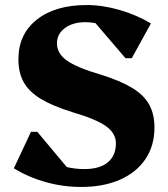

<svg xmlns="http://www.w3.org/2000/svg" viewBox="-20 -726 668 762"><path d="M302 16Q231 16 162.5 -3Q94 -22 35 -58L103 -203H128L245 -63Q278 -55 315 -55Q375 -55 407.5 -81.5Q440 -108 440 -157Q440 -197 401 -225Q362 -253 267 -281Q189 -305 142 -333.5Q95 -362 74 -400Q53 -438 53 -491Q53 -590 126 -648Q199 -706 324 -706Q387 -706 454.5 -686.5Q522 -667 579 -633L503 -495H478L359 -634Q339 -638 319 -638Q269 -638 237.5 -614.5Q206 -591 206 -554Q206 -514 245 -486Q284 -458 379 -430Q457 -406 504 -377.5Q551 -349 572 -311Q593 -273 593 -220Q593 -148 557.5 -95Q522 -42 456.5 -13Q391 16 302 16Z"/></svg>

Font: Platypi
Style: Bold
Weight: 700
Designer: David Sargent
Foundry: Bolt Cutter Type
Version: Version 1.200; ttfautohint (v1.8.4.7-5d5b)